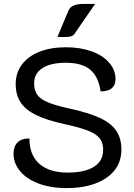

<svg xmlns="http://www.w3.org/2000/svg" viewBox="-20 -950 684 979"><path d="M49 -165Q49 -203 69 -223.5Q89 -244 130 -244Q130 -159 181 -114.5Q232 -70 324 -70Q412 -70 459 -99.5Q506 -129 506 -187Q506 -222 488.5 -244.5Q471 -267 429.5 -283.5Q388 -300 310 -317Q218 -337 164 -363.5Q110 -390 85 -428Q60 -466 60 -522Q60 -578 91.5 -620.5Q123 -663 181 -686Q239 -709 316 -709Q389 -709 446.5 -688.5Q504 -668 536.5 -630.5Q569 -593 569 -546Q569 -517 550.5 -500.5Q532 -484 493 -484Q482 -560 439.5 -595Q397 -630 316 -630Q238 -630 196 -602.5Q154 -575 154 -525Q154 -490 169.5 -467.5Q185 -445 222.5 -429Q260 -413 328 -398Q430 -376 488.5 -349Q547 -322 573 -283Q599 -244 599 -187Q599 -96 523 -43.5Q447 9 320 9Q236 9 174.5 -15Q113 -39 81 -79Q49 -119 49 -165ZM329 -896Q343 -930 406 -930H465L363 -782Q355 -769 343 -765Q331 -761 305 -761L273 -762Z"/></svg>

Font: K2D
Style: Regular
Weight: 400
Version: Version 1.000; ttfautohint (v1.6)